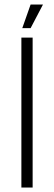

<svg xmlns="http://www.w3.org/2000/svg" viewBox="-20 -833 240 853"><path d="M75 -666H125V0H75ZM116 -813H171L116 -708H79Z"/></svg>

Font: Khand Variable Light
Style: Regular
Weight: 300
Designer: Satya Rajpurohit
Foundry: Indian Type Foundry
Version: Version 3.000